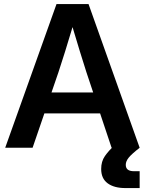

<svg xmlns="http://www.w3.org/2000/svg" viewBox="-20 -748 733 972"><path d="M6.3 0 266.1 -727.5H428.2L687 0H544.9L486.8 -173.8H204.6L145 0ZM240.7 -279.8H451.7L417.5 -382.3Q401.4 -432.6 384.5 -487.3Q367.7 -542 347.2 -610.8Q326.7 -542 309.6 -487.3Q292.5 -432.6 275.9 -382.3ZM615.2 204.1Q557.6 204.1 524.9 179.9Q492.2 155.8 492.2 107.4Q492.2 69.3 511 42.2Q529.8 15.1 561 -13.7L687 0Q647 31.2 631.8 49.8Q616.7 68.4 616.7 86.4Q616.7 118.7 657.7 118.7H687V204.1Z"/></svg>

Font: Inter Display SemiBold
Style: Regular
Weight: 600
Designer: Rasmus Andersson
Foundry: rsms
Version: Version 4.001;git-9221beed3